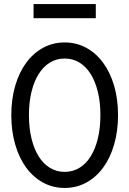

<svg xmlns="http://www.w3.org/2000/svg" viewBox="-20 -920 640 950"><path d="M300 10Q358.2 10 406.8 -16.5Q455.4 -43 490.3 -90.5Q525.2 -138 544.6 -204.5Q564 -271 564 -350Q564 -430 544.6 -496Q525.2 -562 490.3 -609.5Q455.4 -657 406.8 -683.5Q358.2 -710 300 -710Q241.8 -710 193.2 -683.5Q144.6 -657 109.7 -609.5Q74.8 -562 55.4 -496Q36 -430 36 -350Q36 -271 55.4 -204.5Q74.8 -138 109.7 -90.5Q144.6 -43 193.2 -16.5Q241.8 10 300 10ZM300.1 -69.6Q259.8 -69.6 227.1 -89.5Q194.4 -109.4 171.4 -146.2Q148.4 -183 135.8 -234.8Q123.2 -286.6 123.2 -350.2Q123.2 -413.8 135.8 -465.4Q148.4 -517 171.4 -553.8Q194.4 -590.6 227 -610.5Q259.7 -630.4 299.9 -630.4Q340.2 -630.4 372.9 -610.5Q405.6 -590.6 428.6 -553.8Q451.6 -517 464.2 -465.4Q476.8 -413.8 476.8 -350.2Q476.8 -286.6 464.2 -234.8Q451.6 -183 428.6 -146.2Q405.6 -109.4 373 -89.5Q340.3 -69.6 300.1 -69.6ZM146 -830H454V-900H146Z"/></svg>

Font: CommitMonoV142 ExtLt
Style: Regular
Weight: 200
Monospace: yes
Designer: Eigil Nikolajsen
Foundry: Eigil Nikolajsen
Version: Version 1.142